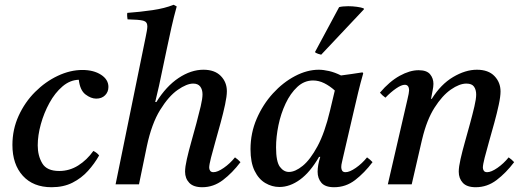

<svg xmlns="http://www.w3.org/2000/svg" viewBox="-20 -772 2190 804"><path d="M196 12Q119 12 75.5 -36Q32 -84 32 -165Q32 -230 58 -287Q84 -344 127 -387Q170 -430 222 -454.5Q274 -479 325 -479Q372 -479 403 -459Q434 -439 434 -408Q434 -387 420 -373Q406 -359 383 -359Q361 -359 338 -376.5Q315 -394 310 -438Q273 -437 241.5 -410Q210 -383 187 -341Q164 -299 151 -252Q138 -205 138 -163Q138 -120 157 -88Q176 -56 228 -56Q271 -56 307.5 -79Q344 -102 371 -140Q387 -132 395 -121Q376 -87 348.5 -56.5Q321 -26 283.5 -7Q246 12 196 12Z M595 -160 562 0H464L590 -617Q593 -631 595 -643Q597 -655 597 -662Q597 -681 579.5 -685.5Q562 -690 514 -691Q513 -698 512.5 -704.5Q512 -711 513 -718Q567 -722 618.5 -729.5Q670 -737 707 -752L720 -745Q708 -702 698 -657.5Q688 -613 678 -565L646 -413L630 -345H635Q676 -411 728 -445.5Q780 -480 832 -480Q879 -480 904.5 -454Q930 -428 930 -390Q930 -369 922.5 -334Q915 -299 904 -258.5Q893 -218 882 -179.5Q871 -141 863.5 -111.5Q856 -82 856 -70Q856 -63 860 -57Q864 -51 874 -51Q891 -51 917 -69Q943 -87 964 -113Q977 -104 987 -93Q953 -48 913.5 -18Q874 12 827 12Q790 12 772.5 -6.5Q755 -25 755 -53Q755 -73 762.5 -106Q770 -139 781 -178Q792 -217 802.5 -256Q813 -295 820.5 -327Q828 -359 828 -377Q828 -397 818.5 -409.5Q809 -422 789 -422Q762 -422 724 -395.5Q686 -369 650.5 -311.5Q615 -254 595 -160Z M1150 11Q1119 11 1091 -5.5Q1063 -22 1046 -57Q1029 -92 1029 -147Q1029 -215 1055 -275Q1081 -335 1123 -381Q1165 -427 1215.5 -453.5Q1266 -480 1315 -480Q1334 -480 1358 -474.5Q1382 -469 1408 -456Q1429 -459 1451.5 -462Q1474 -465 1498 -469L1501 -465Q1489 -423 1480 -385.5Q1471 -348 1462 -309L1416 -111Q1415 -104 1412 -93Q1409 -82 1409 -72Q1409 -63 1413 -57Q1417 -51 1427 -51Q1444 -51 1470 -69Q1496 -87 1517 -113Q1530 -104 1540 -93Q1506 -48 1467 -18Q1428 12 1379 12Q1342 12 1326 -6.5Q1310 -25 1310 -53Q1310 -80 1321 -115H1316Q1279 -51 1236.5 -20Q1194 11 1150 11ZM1382 -393Q1361 -412 1338 -423.5Q1315 -435 1291 -435Q1254 -435 1225 -408Q1196 -381 1176 -338.5Q1156 -296 1146 -247.5Q1136 -199 1136 -155Q1136 -95 1152 -73.5Q1168 -52 1190 -52Q1216 -52 1247.5 -77.5Q1279 -103 1309.5 -159.5Q1340 -216 1362 -309ZM1503 -737 1504 -733 1325 -543Q1323 -543 1312.5 -546.5Q1302 -550 1299 -554L1400 -742Q1406 -744 1416.5 -745Q1427 -746 1438 -746Q1456 -746 1474.5 -743.5Q1493 -741 1503 -737Z M1746 -182 1704 0H1604L1686 -355Q1693 -384 1693 -393Q1693 -417 1675 -417Q1661 -417 1638.5 -401.5Q1616 -386 1594 -363Q1587 -368 1581.5 -373Q1576 -378 1571 -384Q1611 -431 1653.5 -454.5Q1696 -478 1733 -478Q1767 -478 1781 -461Q1795 -444 1795 -421Q1795 -409 1791.5 -392.5Q1788 -376 1785 -358H1788Q1826 -419 1877.5 -449.5Q1929 -480 1977 -480Q2025 -480 2050.5 -453.5Q2076 -427 2076 -389Q2076 -368 2068.5 -333Q2061 -298 2050 -258Q2039 -218 2028 -179.5Q2017 -141 2009.5 -111.5Q2002 -82 2002 -70Q2002 -63 2006 -57Q2010 -51 2020 -51Q2037 -51 2063 -69Q2089 -87 2110 -113Q2123 -104 2133 -93Q2099 -48 2059.5 -18Q2020 12 1972 12Q1935 12 1918 -6.5Q1901 -25 1901 -53Q1901 -73 1908.5 -106Q1916 -139 1927 -178Q1938 -217 1948.5 -255.5Q1959 -294 1966.5 -326Q1974 -358 1974 -376Q1974 -396 1965 -409Q1956 -422 1933 -422Q1904 -422 1868 -397Q1832 -372 1799.5 -321Q1767 -270 1748 -190Z"/></svg>

Font: Tiro Devanagari Marathi
Style: Italic
Weight: 400
Italic angle: -11°
Designer: Devanagari: John Hudson & Fiona Ross, assisted by Paul Hanslow. Latin: John Hudson with Paul Hanslow, assisted by Kaja S
Foundry: Tiro Typeworks Ltd.
Version: Version 1.52